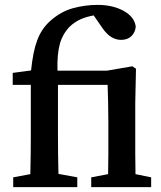

<svg xmlns="http://www.w3.org/2000/svg" viewBox="-20 -765 660 785"><path d="M598 -40V0H353V-40L422 -53Q423 -91 423 -134.5Q423 -178 423 -210V-266Q423 -315 422 -348.5Q421 -382 420 -418H217V-210Q217 -171 217.5 -132Q218 -93 219 -54L296 -40V0H34V-40L104 -53Q105 -93 105.5 -132Q106 -171 106 -210V-418H32V-467L107 -477Q111 -515 117 -545.5Q123 -576 132 -600Q141 -624 154 -643.5Q167 -663 186 -680Q229 -718 278.5 -731.5Q328 -745 379 -745Q441 -745 485.5 -720.5Q530 -696 535 -656Q533 -633 517.5 -617.5Q502 -602 475 -602Q432 -602 399 -650L363 -702Q331 -696 308 -685.5Q285 -675 266 -657Q237 -628 225 -586.5Q213 -545 215 -476H417L521 -494L536 -484L533 -345V-210Q533 -177 533 -134Q533 -91 534 -53Z"/></svg>

Font: Source Serif Pro Semibold
Style: Regular
Weight: 600
Designer: Frank Grießhammer
Foundry: Adobe Systems Incorporated
Version: Version 1.014;PS Version 1.0;hotconv 1.0.73;makeotf.lib2.5.5